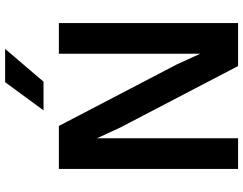

<svg xmlns="http://www.w3.org/2000/svg" viewBox="-120 -830 950 750"><g transform="rotate(-90 355.0 -455.0)"><path d="M232 -460 190 -551V0H70V-700H238L478 -240L520 -148V-700H640V0H472ZM409 -910H539L411 -760H299Z"/></g></svg>

Font: Retni Sans
Style: Bold
Weight: 700
Designer: Vitaly Kuzmin
Foundry: ParaType Ltd.
Version: Version 1.00;March 2, 2019;FontCreator 11.5.0.2425 64-bit; t